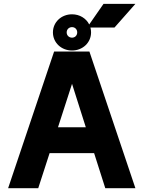

<svg xmlns="http://www.w3.org/2000/svg" viewBox="-20 -995 759 1015"><path d="M259.8 -823.7C259.8 -770 303.7 -728 360.8 -728C417.5 -728 461.4 -770 461.4 -823.7C461.4 -832.5 460.4 -841.3 458 -849.6H585.4L695.8 -974.6H527.3L451.7 -865.7C435.5 -897.9 401.4 -919.4 360.8 -919.4C303.7 -919.4 259.8 -877.4 259.8 -823.7ZM332.5 -823.7C332.5 -839.8 344.7 -851.6 360.8 -851.6C376.5 -851.6 388.2 -839.8 388.2 -823.7C388.2 -807.6 376.5 -795.9 360.8 -795.9C344.7 -795.9 332.5 -807.6 332.5 -823.7ZM536.6 0H695.8L452.6 -722.7H266.1L22.9 0H182.1L242.2 -185.5H477.5ZM360.8 -551.8 433.6 -322.3H286.6Z"/></svg>

Font: Giphurs ExtraBold
Style: Regular
Weight: 800
Version: Version 1.000